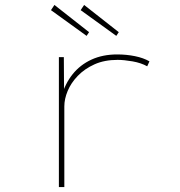

<svg xmlns="http://www.w3.org/2000/svg" viewBox="-20 -756 729 776"><path d="M218 0V-525H238L239 -372L228 -365Q243 -418 273.5 -456Q304 -494 349.5 -515Q395 -536 454 -536Q491 -536 525.5 -529Q560 -522 584 -508L575 -488Q550 -502 515.5 -508Q481 -514 455 -514Q402 -514 362 -496Q322 -478 294.5 -449.5Q267 -421 253.5 -388.5Q240 -356 240 -326V0ZM450 -611 306 -715 320 -736 460 -626ZM330 -611 186 -715 200 -736 340 -626Z"/></svg>

Font: Lexend Zetta Thin
Style: Regular
Weight: 250
Version: Version 1.007